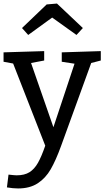

<svg xmlns="http://www.w3.org/2000/svg" viewBox="-26 -822 588 1082"><path d="M542 -534V-481L488 -467L318 1Q289 81 260 131.5Q231 182 186.5 211Q142 240 76 240Q48 240 13 234L22 162Q56 166 68 166Q112 166 140 148.5Q168 131 188 95.5Q208 60 229 -1L48 -464L-6 -474V-527L223 -534V-481L149 -467L275 -105L394 -463L322 -474V-527ZM295 -802 441 -664 405 -625 268 -723 133 -625 98 -664 237 -797Z"/></svg>

Font: Bitter Pro Medium
Style: Regular
Weight: 500
Designer: Sol Matas, and Bitter project Authors
Foundry: Sol Matas
Version: Version 1.010